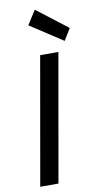

<svg xmlns="http://www.w3.org/2000/svg" viewBox="-103 -992 542 1037"><g transform="rotate(-10 168.0 -473.5)"><path d="M30 0 153 -700H253L130 0ZM297 -753 118 -870 167 -947 336 -817Z"/></g></svg>

Font: DM Sans 11pt Medium
Style: Italic
Weight: 500
Italic angle: -10°
Version: Version 4.004;gftools[0.9.30]